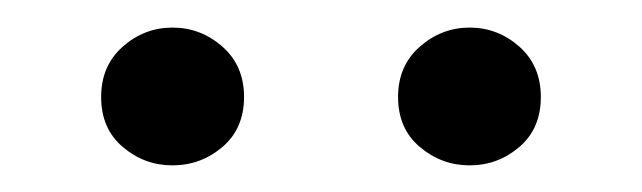

<svg xmlns="http://www.w3.org/2000/svg" viewBox="-20 -792 475 142"><path d="M107.5 -669.7Q86.8 -669.7 70.8 -683.3Q54.8 -696.9 54.8 -720.3Q54.8 -743.4 70.8 -757.5Q86.8 -771.6 107.5 -771.6Q128.5 -771.6 144.5 -757.5Q160.5 -743.4 160.5 -720.3Q160.5 -696.9 144.5 -683.3Q128.5 -669.7 107.5 -669.7ZM327.3 -669.7Q306.6 -669.7 290.5 -683.3Q274.4 -696.9 274.4 -720.3Q274.4 -743.4 290.5 -757.5Q306.6 -771.6 327.3 -771.6Q348.2 -771.6 364.1 -757.5Q380 -743.4 380 -720.3Q380 -696.9 364.1 -683.3Q348.2 -669.7 327.3 -669.7Z"/></svg>

Font: Noto Serif KR ExtraLight
Style: Regular
Weight: 200
Designer: Ryoko NISHIZUKA 西塚涼子 (kana & ideographs); Frank Grießhammer (Latin, Greek & Cyrillic); Wenlong ZHANG 张文龙 (bopomofo); San
Foundry: Adobe
Version: Version 2.002-H1;hotconv 1.1.0;makeotfexe 2.6.0